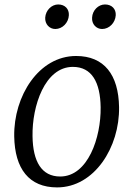

<svg xmlns="http://www.w3.org/2000/svg" viewBox="-20 -814 588 844"><path d="M42.5 -214.4C44.9 -72.3 107.4 9.8 231 9.8C395 9.8 506.3 -167 503.4 -343.3C501 -485.4 438 -567.9 314.5 -567.9C150.4 -567.9 39.6 -391.6 42.5 -214.4ZM244.6 -38.1C163.1 -38.1 124.5 -103.5 123 -215.3C120.6 -348.1 177.2 -520 300.3 -520C383.8 -520 420.9 -452.1 422.4 -342.3C424.3 -209.5 366.7 -38.1 244.6 -38.1ZM428.7 -686.5C460.4 -686.5 486.8 -713.9 488.8 -747.1C490.2 -774.4 471.7 -794.4 441.4 -794.4C412.6 -794.4 386.2 -769 384.8 -736.3C382.8 -708 403.3 -686.5 428.7 -686.5ZM223.1 -686.5C254.4 -686.5 281.2 -713.9 282.7 -747.1C284.2 -774.4 265.6 -794.4 235.8 -794.4C207 -794.4 180.7 -769 178.7 -736.3C177.2 -708 197.3 -686.5 223.1 -686.5Z"/></svg>

Font: Merriweather
Style: Light Italic
Weight: 300
Italic angle: -7.5°
Designer: Eben Sorkin
Foundry: Eben Sorkin
Version: Version 1.001